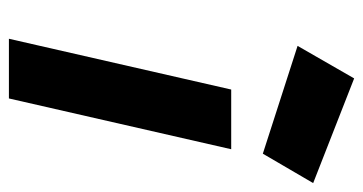

<svg xmlns="http://www.w3.org/2000/svg" viewBox="-212 -603 815 431"><g transform="rotate(90 195.5 -387.5)"><path d="M181 -499H315L201 0H67ZM391 -683 325 -570 83 -648 156 -775Z"/></g></svg>

Font: Panefresco 999wt
Style: Italic
Weight: 900
Version: Version 1.001